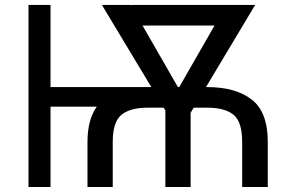

<svg xmlns="http://www.w3.org/2000/svg" viewBox="-20 -747 1216 767"><path d="M181.8 -727.3V-399.1H584.5L387.1 -727.3H502.1L504.3 -723.7V-727.3H999.3L802.9 -399.1H808.2Q921.2 -399.1 985.4 -349.4Q1049.7 -299.7 1049.7 -180.4V0H947.4V-180.4Q947.4 -260.3 913 -288.5Q878.6 -316.8 808.2 -316.8H753.6L741.5 -296.5V0H640.6V-305.8L633.9 -316.8H569.6Q500.4 -316.8 465.4 -288.5Q430.4 -260.3 430.4 -180.4V0H329.5V-180.4Q329.5 -269.2 366.8 -321H181.8V0H93.8V-727.3ZM690.7 -399.1H696L837 -644.9H549.4Z"/></svg>

Font: Inter Zeller
Style: Regular
Weight: 400
Designer: Rasmus Andersson; Joe Bland
Foundry: zeller
Version: Version 3.015;git-dec3a8cb1